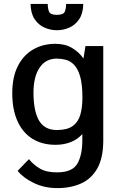

<svg xmlns="http://www.w3.org/2000/svg" viewBox="-20 -738 609 994"><path d="M277.3 235.8Q209.5 235.8 154.8 209.2Q100.1 182.6 71.3 146.5L129.9 85.9Q152.3 114.3 186.8 134.8Q221.2 155.3 279.3 154.3Q355 153.3 380.6 109.1Q406.2 64.9 406.2 -13.2V-43.9Q381.8 -16.6 346.4 -2.4Q311 11.7 267.6 11.7Q197.8 11.7 147.5 -19.8Q97.2 -51.3 70.3 -111.3Q43.5 -171.4 43.5 -255.9Q43.5 -339.4 72.5 -396.2Q101.6 -453.1 152.1 -482.2Q202.6 -511.2 267.1 -511.2Q316.9 -511.2 353 -489.7Q389.2 -468.3 412.1 -435.1L422.4 -499.5H514.6V-10.7Q514.6 78.6 484.4 132.8Q454.1 187 400.6 211.4Q347.2 235.8 277.3 235.8ZM274.4 -64.9Q327.6 -64.9 356.2 -85.4Q384.8 -106 395.8 -143.8Q406.7 -181.6 406.7 -232.4Q406.7 -301.3 395 -341.8Q383.3 -382.3 363.8 -402.3Q344.2 -422.4 320.8 -428.5Q297.4 -434.6 273.9 -434.6Q216.3 -434.6 184.6 -387.2Q152.8 -339.8 153.3 -254.4Q154.3 -159.2 183.1 -112.1Q211.9 -64.9 274.4 -64.9ZM274.4 -581.5Q241.7 -581.5 210.7 -595Q179.7 -608.4 159.4 -638.4Q139.2 -668.5 138.2 -717.8H227.1Q227.1 -695.3 233.6 -678.2Q240.2 -661.1 274.4 -661.1Q309.1 -661.1 315.7 -678.2Q322.3 -695.3 322.3 -717.8H411.1Q410.2 -668.5 389.9 -638.4Q369.6 -608.4 338.6 -595Q307.6 -581.5 274.4 -581.5Z"/></svg>

Font: Pontano Sans
Style: Bold
Weight: 700
Designer: Vernon Adams
Foundry: Vernon Adams
Version: Version 2.001